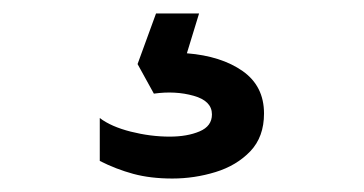

<svg xmlns="http://www.w3.org/2000/svg" viewBox="-20 -40 540 285"><path d="M235.8 225Q203.4 225 177.9 218.1Q152.4 211.2 128.1 198.9V135.2Q144.9 148 174.1 155.4Q203.4 162.8 231.9 162.8Q258 162.8 276.3 155Q294.6 147.3 294.6 129.8Q294.6 109.8 267.5 102.2Q240.3 94.5 208.4 99L184.2 55.1L211.6 -20H275.5L257.4 39.1Q308.4 43.2 340.2 65.5Q371.9 87.8 371.9 128.5Q371.9 163.2 351.6 184.5Q331.2 205.8 299.9 215.4Q268.6 225 235.8 225Z"/></svg>

Font: Geologica-Sharp
Style: Regular
Weight: 100
Designer: Sindre Bremnes, Frode Helland
Foundry: Monokrom Skriftforlag AS
Version: Version 1.010;gftools[0.9.28]